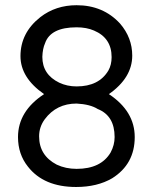

<svg xmlns="http://www.w3.org/2000/svg" viewBox="-20 -706 602 755"><path d="M408.2 -335.9Q509.8 -268.6 509.8 -167Q509.8 -60.5 420.9 -4.9Q362.3 29.3 279.3 29.3Q152.3 29.3 89.8 -50.8Q50.8 -99.6 50.8 -167Q50.8 -268.6 153.3 -335.9Q60.5 -400.4 60.5 -485.4Q60.5 -577.1 138.7 -638.7Q199.2 -685.5 281.2 -685.5Q385.7 -685.5 452.1 -613.3Q500 -557.6 500 -487.3Q500 -400.4 408.2 -335.9ZM281.2 -598.6Q178.7 -598.6 157.2 -536.1Q147.5 -514.6 146.5 -482.4Q146.5 -413.1 212.9 -380.9Q244.1 -366.2 281.2 -366.2Q369.1 -366.2 406.2 -428.7Q418.9 -451.2 418.9 -481.4Q418.9 -556.6 349.6 -585.9Q320.3 -598.6 281.2 -598.6ZM281.2 -298.8Q202.1 -298.8 156.2 -237.3Q133.8 -207 133.8 -169.9Q133.8 -94.7 203.1 -58.6Q238.3 -42 281.2 -42Q377 -42 415 -106.4Q430.7 -135.7 430.7 -167Q430.7 -251 364.3 -277.3Q335 -295.9 281.2 -298.8Z"/></svg>

Font: Hopone
Style: Regular
Weight: 400
Foundry: SIL International (SIL)
Version: Version 1.00 September 3, 2015, initial release